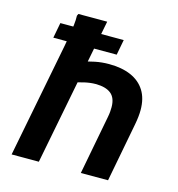

<svg xmlns="http://www.w3.org/2000/svg" viewBox="-112 -857 884 954"><g transform="rotate(15 330.5 -380.0)"><path d="M425 -693 410 -614H84L99 -693ZM174 0H34L149 -591Q153 -613 158 -642Q163 -671 166.5 -700Q170 -729 169 -750L174 -760H322ZM250 -535Q280 -545 314.5 -552Q349 -559 386 -559Q452 -559 499 -538.5Q546 -518 571 -478Q596 -438 596 -379Q596 -363 594 -344Q592 -325 588 -304L530 0H390L448 -304Q451 -319 452 -332Q453 -345 453 -355Q453 -403 426 -424.5Q399 -446 347 -446Q320 -446 289.5 -439Q259 -432 231 -422Z"/></g></svg>

Font: Kufam SemiBold
Style: Italic
Weight: 600
Italic angle: -11°
Designer: Artur Schmal
Foundry: Original Type
Version: Version 1.301; ttfautohint (v1.8.3)